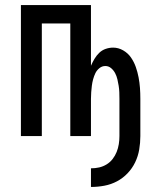

<svg xmlns="http://www.w3.org/2000/svg" viewBox="-20 -540 640 762"><path d="M341 202V128Q358 128 373.5 124.5Q389 121 403 112.5Q417 104 427 91Q437 78 443 63Q449 48 451.5 32Q454 16 454 0V-148Q454 -161 453.5 -174Q453 -187 451 -199.5Q449 -212 446 -225Q443 -238 437 -249.5Q431 -261 421 -269.5Q411 -278 398 -278Q385 -278 374.5 -269.5Q364 -261 358.5 -249.5Q353 -238 349.5 -225Q346 -212 344.5 -199.5Q343 -187 342 -174Q341 -161 341 -148V0H259V-447H146V0H63V-520H341V-279Q347 -293 355 -306.5Q363 -320 374 -330.5Q385 -341 399.5 -346Q414 -351 429 -351Q450 -351 469 -340Q488 -329 500 -311.5Q512 -294 519 -274Q526 -254 530 -233Q534 -212 535.5 -191Q537 -170 537 -148V0Q537 27 532.5 53.5Q528 80 516.5 104Q505 128 486.5 147.5Q468 167 444.5 179.5Q421 192 394.5 197Q368 202 341 202Z"/></svg>

Font: Zed Mono Extended
Style: Regular
Weight: 400
Width: 7
Monospace: yes
Designer: Belleve Invis
Foundry: Belleve Invis
Version: Version 1.0.0; ttfautohint (v1.8.4)